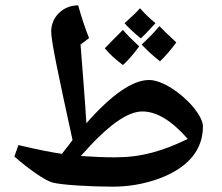

<svg xmlns="http://www.w3.org/2000/svg" viewBox="-20 -835 832 720"><path d="M402 -135C463 -135 520 -145 576 -165C686 -206 741 -273 741 -361C741 -379 729 -403 706 -432C658 -489 587 -535 539 -535C478 -535 399 -481 304 -373C302 -397 301 -417 300 -434C288 -596 296 -487 282 -668L314 -692C298 -732 285 -773 273 -815C217 -815 172 -772 172 -717C172 -679 200 -549 252 -310C239 -293 226 -275 212 -258C173 -264 119 -274 49 -291L34 -248C86 -202 148 -159 175 -151C209 -141 325 -135 402 -135ZM508 -691C516 -698 535 -717 563 -748C539 -768 520 -787 505 -804C494 -791 475 -773 447 -748C460 -733 480 -714 508 -691ZM580 -605C603 -627 623 -651 641 -676C607 -708 586 -728 578 -737C554 -709 531 -686 511 -668C530 -648 552 -627 580 -605ZM441 -591C462 -610 482 -634 502 -661C473 -688 452 -709 441 -723C418 -700 395 -677 373 -654C389 -634 412 -613 441 -591ZM412 -245C370 -245 327 -247 283 -250C385 -366 458 -417 514 -417C567 -417 624 -383 684 -314C589 -268 510 -245 412 -245Z"/></svg>

Font: Noto Naskh Arabic UI
Style: Bold
Weight: 700
Designer: Monotype Design Team, David Williams, Mohamad Dakak and Nizar Qandah
Foundry: Monotype Imaging Inc.
Version: Version 2.016